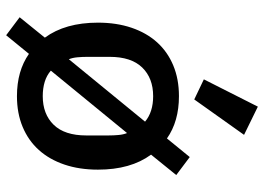

<svg xmlns="http://www.w3.org/2000/svg" viewBox="-140 -692 879 640"><g transform="rotate(90 300.0 -371.5)"><path d="M37 3 105 -81Q55 -149 55 -258Q55 -320 72 -370Q89 -420 120.5 -455Q152 -490 197.5 -509Q243 -528 300 -528Q384 -528 441 -488L503 -564L563 -519L495 -435Q545 -367 545 -258Q545 -196 528 -146Q511 -96 479.5 -61Q448 -26 402.5 -7Q357 12 300 12Q216 12 159 -28L97 48ZM300 -442Q240 -442 204.5 -405.5Q169 -369 169 -297V-223Q169 -206 170.5 -189.5Q172 -173 177 -161L385 -415Q353 -442 300 -442ZM300 -74Q360 -74 395.5 -110.5Q431 -147 431 -219V-293Q431 -310 429.5 -326.5Q428 -343 423 -355L215 -101Q231 -87 252.5 -80.5Q274 -74 300 -74ZM311 -579 244 -611 335 -791 429 -745Z"/></g></svg>

Font: IBM Plex Mono Medium
Style: Regular
Weight: 500
Monospace: yes
Designer: Mike Abbink, Paul van der Laan, Pieter van Rosmalen
Foundry: Bold Monday
Version: Version 2.3